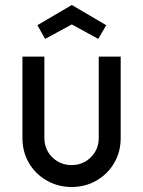

<svg xmlns="http://www.w3.org/2000/svg" viewBox="-20 -740 574 770"><path d="M70 -186V-513H158V-187Q158 -141 189.5 -109.5Q221 -78 267 -78Q313 -78 344.5 -109.5Q376 -141 376 -187V-513H464V-186Q464 -131 438 -86.5Q412 -42 367 -16Q322 10 267 10Q213 10 167.5 -16Q122 -42 96 -86.5Q70 -131 70 -186ZM130 -639 268 -720 406 -639 374 -584 268 -642 161 -584Z"/></svg>

Font: Lineal
Style: Regular
Weight: 400
Designer: Created by Frank Adebiaye with contributions from Anton Moglia & Ariel Martín Pérez
Created by Frank ADEBIAYE with FontF
Foundry: Velvetyne Type Foundry
Version: Version 2.000